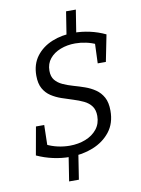

<svg xmlns="http://www.w3.org/2000/svg" viewBox="-102 -895 809 1102"><g transform="rotate(-10 302.0 -344.5)"><path d="M238.3 0Q191.3 0 142.3 -10.7Q93.3 -21.3 47.6 -42.3L76.9 -206.1H125.1L122.1 -78.5L114.1 -94.6Q146.1 -78.9 180.7 -71.2Q215.4 -63.6 249 -63.6Q299.6 -63.6 341.6 -80Q383.5 -96.5 408.8 -128.1Q434.1 -159.8 434.1 -204.7Q434.1 -240.3 417.6 -262.3Q401.1 -284.3 374 -297.2Q346.8 -310.2 314.3 -320.2Q281.8 -330.2 249.3 -341.4Q216.8 -352.6 189.7 -370.2Q162.5 -387.9 146 -417.2Q129.5 -446.6 129.5 -492.6Q129.5 -559.3 164 -605Q198.6 -650.7 256.1 -674.4Q313.6 -698 383.3 -698Q429 -698 476.2 -687.7Q523.4 -677.4 567.4 -656.4L536.4 -501.2H488.9L493.5 -620.5L505.2 -608.8Q476.2 -622.8 444.2 -629.6Q412.3 -636.5 381 -636.5Q334.4 -636.5 295.1 -621.3Q255.8 -606.2 232.2 -577.4Q208.5 -548.6 208.5 -507.3Q208.5 -473.1 225 -452.9Q241.5 -432.8 268.9 -420.3Q296.2 -407.8 328.7 -398.6Q361.2 -389.5 393.7 -378.1Q426.2 -366.8 453.5 -348.1Q480.8 -329.5 497.3 -299.3Q513.8 -269.1 513.8 -221.1Q513.8 -148.1 475.3 -99Q436.8 -50 374.3 -25Q311.7 0 238.3 0ZM209.6 137.6 234.2 -19.7 291.1 -20.4 266.5 137.6ZM338.2 -676.7 361.9 -827H418.8L395.1 -677.7Z"/></g></svg>

Font: Bitter Thin
Style: Italic
Weight: 100
Italic angle: -9°
Designer: Sol Matas, and Bitter project Authors
Foundry: Sol Matas
Version: Version 2.002